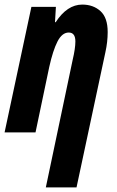

<svg xmlns="http://www.w3.org/2000/svg" viewBox="-29 -578 509 838"><path d="M288 -316Q300 -367 300 -397Q300 -436 271 -436Q242 -436 222 -397Q202 -358 186 -286L126 0H-9L108 -548H215L211 -481H214Q264 -558 330 -558Q378 -558 409.5 -529.5Q441 -501 441 -438Q441 -395 431 -350L305 240H171Z"/></svg>

Font: Noto Sans Display Ex Bold Cond
Style: Italic
Weight: 800
Width: 3
Italic angle: -12°
Designer: Monotype Design team
Foundry: Monotype Imaging Inc.
Version: Version 1.000